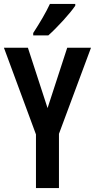

<svg xmlns="http://www.w3.org/2000/svg" viewBox="-20 -957 483 977"><path d="M363 -928V-937H234C213 -892 184 -843 149 -789V-777H226C271 -817 337 -889 363 -928ZM222 -407 122 -714H0L163 -273V0H280V-276L443 -714H322Z"/></svg>

Font: Noto Sans Devanagari ExtraCondensed SemiBold
Style: Regular
Weight: 600
Width: 2
Designer: Jelle Bosma - Monotype Design Team
Foundry: Monotype Imaging Inc.
Version: Version 2.004